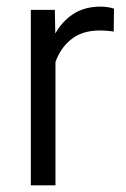

<svg xmlns="http://www.w3.org/2000/svg" viewBox="-20 -558 378 578"><path d="M323.2 -531.7 322.3 -462.9Q302.2 -466.3 280.8 -466.3Q228 -466.3 194.8 -439.9Q161.6 -413.6 147 -371.1V0H72.8V-528.3H145L146.5 -457Q167.5 -494.6 201.4 -516.4Q235.4 -538.1 283.7 -538.1Q293.9 -538.1 306.2 -536.1Q318.4 -534.2 323.2 -531.7Z"/></svg>

Font: Vazirmatn RD Light
Style: Regular
Weight: 300
Designer: Saber Rastikerdar
Foundry: Saber Rastikerdar
Version: Version 32.102